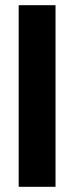

<svg xmlns="http://www.w3.org/2000/svg" viewBox="-20 -720 286 740"><path d="M52 0V-700H194V0Z"/></svg>

Font: Tektur SemiBold
Style: Regular
Weight: 600
Designer: Adam Jagosz
Foundry: Adam Jagosz
Version: Version 1.005;gftools[0.9.30]